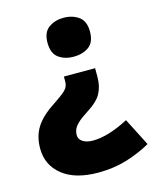

<svg xmlns="http://www.w3.org/2000/svg" viewBox="-111 -640 727 891"><g transform="rotate(-15 252.5 -195.0)"><path d="M361 -257Q361 -212 343 -178.5Q325 -145 272 -112Q239 -91 223.5 -75.5Q208 -60 203 -47.5Q198 -35 198 -21Q198 -1 216.5 11Q235 23 265 23Q338 23 437 -29L505 104Q450 135 387.5 154Q325 173 251 173Q140 173 79 124Q18 75 18 -5Q18 -63 45 -106Q72 -149 134 -189Q178 -218 194.5 -234.5Q211 -251 211 -274V-299H361ZM382 -470Q382 -418 352 -397Q322 -376 279 -376Q238 -376 208 -397Q178 -418 178 -470Q178 -520 208 -541.5Q238 -563 279 -563Q322 -563 352 -541.5Q382 -520 382 -470Z"/></g></svg>

Font: Noto Sans Cherokee Black
Style: Regular
Weight: 900
Designer: Monotype Design Team
Foundry: Monotype Imaging Inc.
Version: Version 2.001; ttfautohint (v1.8.4.7-5d5b)